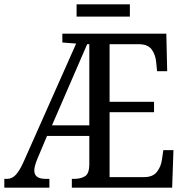

<svg xmlns="http://www.w3.org/2000/svg" viewBox="-21 -870 858 890"><path d="M-1 0V-41H13Q35 -41 52.5 -60Q70 -79 88 -119L332 -668L268 -673V-714H750L754 -540H707L703 -582Q700 -615 683 -639.5Q666 -664 626 -665H487V-398H693V-350H487V-49H647Q688 -49 707 -74Q726 -99 730 -132L736 -174H783L777 0H312V-41H325Q353 -41 373 -53Q393 -65 393 -110V-240H197L152 -133Q138 -99 138 -80Q138 -41 189 -41H208V0ZM220 -289H393V-665H383ZM334 -793V-850H581V-793Z"/></svg>

Font: Noto Serif Condensed
Style: Regular
Weight: 400
Width: 3
Designer: Monotype Design Team
Foundry: Monotype Imaging Inc.
Version: Version 2.013; ttfautohint (v1.8.4.7-5d5b)